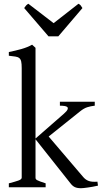

<svg xmlns="http://www.w3.org/2000/svg" viewBox="-20 -994 540 1019"><path d="M26.9 0V-21Q59.1 -29.3 77.1 -35.6Q95.2 -42 95.2 -50.8V-632.8Q95.2 -655.3 92.5 -667.5Q89.8 -679.7 82.3 -685.8Q74.7 -691.9 61.3 -693.8Q47.9 -695.8 26.9 -698.2V-717.8Q60.5 -724.6 93 -733.6Q125.5 -742.7 150.4 -756.8L168.5 -740.2V-258.8L318.8 -390.1Q335 -404.3 338.4 -412.8Q341.8 -421.4 337.2 -425.8Q332.5 -430.2 321.5 -431.6Q310.5 -433.1 297.9 -433.1V-454.1H482.9V-433.1Q461.4 -430.7 443.4 -425Q425.3 -419.4 404.8 -402.8L238.3 -269.5L421.9 -54.2Q428.7 -46.4 436 -41.3Q443.4 -36.1 452.1 -33.2Q460.9 -30.3 471.9 -29.5Q482.9 -28.8 497.1 -29.8L500 -8.8Q485.8 -5.4 471.9 -2.9Q458 -0.5 446 1.2Q434.1 2.9 424.6 3.9Q415 4.9 410.2 4.9Q389.6 4.9 377.2 -1Q364.7 -6.8 354 -21L168.5 -254.9V-50.8Q168.5 -46.9 170.2 -43.9Q171.9 -41 177.2 -37.8Q182.6 -34.7 193.4 -30.8Q204.1 -26.9 222.2 -21V0ZM289.6 -801.3H237.3L108.4 -951.2Q111.8 -956.1 114.3 -959.5Q116.7 -962.9 118.9 -965.3Q121.1 -967.8 123.8 -969.7Q126.5 -971.7 130.4 -974.1L264.6 -871.1L396.5 -974.1Q404.8 -969.7 408.2 -965.3Q411.6 -960.9 417.5 -951.2Z"/></svg>

Font: Gentium Kaktovik
Style: Regular
Weight: 400
Designer: J. Victor Gaultney and Annie Olsen
Foundry: SIL International
Version: Version 1.102; 2013; Maintenance release